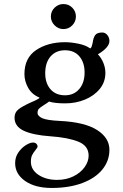

<svg xmlns="http://www.w3.org/2000/svg" viewBox="-20 -711 608 951"><path d="M419 60Q419 11 367.5 -9.5Q316 -30 229 -36Q143 -42 97.5 -63.5Q52 -85 52 -128Q52 -154 71 -169Q90 -184 127 -201Q161 -215 175 -225V-228Q138 -243 119.5 -276Q101 -309 101 -344Q101 -424 159 -463Q217 -502 302 -502Q332 -502 368.5 -494.5Q405 -487 427 -471Q432 -474 434.5 -482Q437 -490 439 -499Q442 -523 451 -536.5Q460 -550 487 -550Q501 -550 511.5 -537.5Q522 -525 522 -508Q522 -476 465 -442Q482 -424 492 -399.5Q502 -375 502 -350Q502 -305 474.5 -271Q447 -237 401.5 -218Q356 -199 303 -199Q251 -199 223 -208Q210 -198 198 -191Q179 -179 172.5 -172Q166 -165 166 -152Q166 -136 189.5 -125.5Q213 -115 277 -112Q400 -106 461 -67Q522 -28 522 31Q522 85 487.5 128Q453 171 388 195.5Q323 220 236 220Q154 220 104.5 185.5Q55 151 55 97Q55 67 71 44Q87 21 108 8Q129 -5 143 -5Q154 -5 160 1Q166 7 166 15Q166 20 156 32Q145 45 139 57.5Q133 70 133 90Q133 130 170.5 155Q208 180 263 180Q308 180 343.5 162.5Q379 145 399 117Q419 89 419 60ZM302 -462Q257 -462 230.5 -431.5Q204 -401 204 -348Q204 -299 230 -269Q256 -239 302 -239Q346 -239 372.5 -270Q399 -301 399 -352Q399 -401 373.5 -431.5Q348 -462 302 -462ZM294 -691Q320 -691 338 -673Q356 -655 356 -629Q356 -604 338 -585.5Q320 -567 294 -567Q269 -567 250.5 -585.5Q232 -604 232 -629Q232 -655 250.5 -673Q269 -691 294 -691Z"/></svg>

Font: Marmelad for Arash.Academy
Style: Regular
Weight: 400
Designer: Manvel Shmavonyan
Foundry: Cyreal
Version: Version 1.110;Glyphs 3.2 (3202)